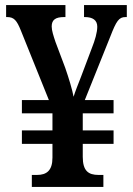

<svg xmlns="http://www.w3.org/2000/svg" viewBox="-20 -734 524 754"><path d="M105 0H386V-47H367C327 -47 305 -63 305 -118V-169H426V-222H305V-289H426V-341H313L413 -590C437 -652 447 -667 473 -667H478V-714H310V-667H313C344 -667 362 -655 362 -629C362 -607 353 -576 341 -546L298 -432C287 -404 275 -374 269 -354C264 -381 251 -425 236 -468L198 -569C190 -593 183 -614 183 -630C183 -657 199 -667 232 -667H237V-714H4V-667H8C35 -667 46 -654 62 -614L172 -341H66V-289H186V-222H66V-169H186V-115C186 -64 163 -47 125 -47H105Z"/></svg>

Font: Noto Serif Devanagari Condensed SemiBold
Style: Regular
Weight: 600
Width: 3
Designer: Universal Thirst, Indian Type Foundry and the Monotype Design Team
Foundry: Monotype Imaging Inc.
Version: Version 2.004